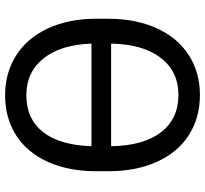

<svg xmlns="http://www.w3.org/2000/svg" viewBox="-45 -716 770 720"><g transform="rotate(90 340.0 -356.0)"><path d="M50.3 0ZM622.1 -332.5Q622.1 -228.5 587.2 -150.9Q552.2 -73.2 487.8 -31.7Q423.3 9.8 336.9 9.8Q252.9 9.8 188 -31.5Q123 -72.8 87.2 -149.2Q51.3 -225.6 50.3 -326.2V-377.4Q50.3 -480 85.9 -558.6Q121.6 -637.2 186.8 -679Q252 -720.7 335.9 -720.7Q421.4 -720.7 485.8 -679.7Q550.3 -638.7 585.7 -561.8Q621.1 -484.9 622.1 -383.8ZM335.9 -640.1Q247.1 -640.1 196.3 -573Q145.5 -505.9 143.6 -387.7H528.3Q526.4 -508.8 476.1 -574.5Q425.8 -640.1 335.9 -640.1ZM336.9 -69.8Q425.8 -69.8 475.1 -132.3Q524.4 -194.8 528.3 -314H143.6Q147.5 -198.7 199 -134.3Q250.5 -69.8 336.9 -69.8Z"/></g></svg>

Font: Roboto
Style: Regular
Weight: 400
Designer: Google
Version: Version 2.134; 2016; ttfautohint (v1.6)